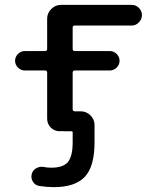

<svg xmlns="http://www.w3.org/2000/svg" viewBox="-20 -540 651 790"><path d="M522 -520Q539 -520 551.5 -507.5Q564 -495 564 -478Q564 -461 551.5 -448Q539 -435 522 -435H288Q279 -435 279 -427V-339Q279 -330 288 -330H432Q448 -330 460 -318Q472 -306 472 -290Q472 -274 460 -262Q448 -250 432 -250H288Q279 -250 279 -241V-91Q279 -82 288 -82H312Q335 -82 352 -65.5Q369 -49 369 -26V45Q369 145 329 187.5Q289 230 201 230Q173 230 141 225Q124 222 115 207Q106 192 111 175Q115 160 129.5 152Q144 144 160 147Q175 150 191 150Q240 150 259.5 126.5Q279 103 279 45V5Q279 0 274 0H240Q239 0 239 -1H238Q234 0 226 0Q204 0 189 -15Q174 -30 174 -52V-241Q174 -250 165 -250H82Q66 -250 54 -262Q42 -274 42 -290Q42 -306 54 -318Q66 -330 82 -330H165Q174 -330 174 -339V-463Q174 -486 191 -503Q208 -520 231 -520Z"/></svg>

Font: Rounded Mplus 1c Medium
Style: Regular
Weight: 500
Version: Version 1.059.20150529